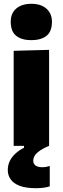

<svg xmlns="http://www.w3.org/2000/svg" viewBox="-20 -768 330 1011"><path d="M52 0Q52 -53 52 -102.5Q52 -152 52 -214.5V-264.5Q52 -317 52 -357Q52 -397 52 -431.2Q52 -465.5 52 -500.5L238.5 -505.5Q238.5 -470 238.5 -435Q238.5 -400 238.5 -359Q238.5 -318 238.5 -264.5V-214.5Q238.5 -152 238.5 -102.5Q238.5 -53 238.5 0ZM144.5 -556.5Q95 -556.5 65.8 -579Q36.5 -601.5 36.5 -653.5Q36.5 -698.5 65.8 -723.2Q95 -748 145.5 -748Q196 -748 224.8 -722.2Q253.5 -696.5 253.5 -653.5Q253.5 -601.5 224.5 -579Q195.5 -556.5 144.5 -556.5ZM170.5 223Q116.5 223 83.8 210.5Q51 198 36 176.2Q21 154.5 21 127.5Q21 99.5 33 77Q45 54.5 64.5 37.8Q84 21 106.5 10V-25.5L201 -37L238.5 0Q201 15 178 34.5Q155 54 155 78Q155 95 167.5 103.8Q180 112.5 202.5 112.5Q216.5 112.5 226.5 110Q236.5 107.5 242 106V213Q231 217.5 211.8 220.2Q192.5 223 170.5 223Z"/></svg>

Font: Commissioner Thin ExtraBold
Style: Regular
Weight: 800
Version: Version 1.000